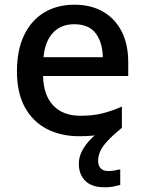

<svg xmlns="http://www.w3.org/2000/svg" viewBox="-20 -569 613 816"><path d="M397 114Q397 136 408.5 147Q420 158 440 158Q457 158 469.5 155Q482 152 491 151V217Q476 221 460.5 224Q445 227 424 227Q370 227 342.5 199.5Q315 172 315 127Q315 98 329.5 71Q344 44 366.5 21.5Q389 -1 413 -16L498 -26Q458 7 436 31Q414 55 405.5 75Q397 95 397 114ZM296 -549Q367 -549 418 -519.5Q469 -490 497 -435.5Q525 -381 525 -305V-246H163Q165 -164 206.5 -120.5Q248 -77 322 -77Q374 -77 414.5 -87Q455 -97 498 -116V-26Q458 -8 416.5 1Q375 10 317 10Q239 10 179 -21Q119 -52 85.5 -113.5Q52 -175 52 -266Q52 -356 82.5 -419.5Q113 -483 168 -516Q223 -549 296 -549ZM295 -466Q239 -466 205 -429.5Q171 -393 165 -326H417Q416 -388 387 -427Q358 -466 295 -466Z"/></svg>

Font: Noto Sans Javanese Medium
Style: Regular
Weight: 500
Version: Version 2.004